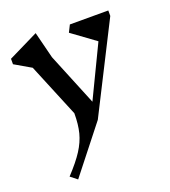

<svg xmlns="http://www.w3.org/2000/svg" viewBox="-146 -657 912 1028"><g transform="rotate(-20 310.0 -143.0)"><path d="M583 -500 330 0 122 264 84 234Q141 173 170.5 127Q200 81 212 34.5Q224 -12 224 -76L98 -381L5 -435V-466L176 -550L214 -399L336 -101L477 -394L344 -491L364 -531H583Z"/></g></svg>

Font: Inknut Antiqua
Style: Regular
Weight: 400
Designer: Claus Eggers Sørensen
Foundry: Claus Eggers Sørensen
Version: Version 1.003; ttfautohint (v1.8.2) -l 8 -r 50 -G 200 -x 14 